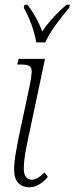

<svg xmlns="http://www.w3.org/2000/svg" viewBox="-20 -786 317 815"><path d="M104 9Q76 9 58 -9Q40 -27 40 -66Q40 -95 45.5 -128.5Q51 -162 58 -197L107 -427Q114 -463 114.5 -481Q115 -499 105 -505.5Q95 -512 71 -512H53L59 -536H171L98 -191Q91 -158 86 -127.5Q81 -97 81 -70Q81 -44 91.5 -33.5Q102 -23 114 -23Q128 -23 143 -32.5Q158 -42 169 -54L183 -35Q168 -16 147 -3.5Q126 9 104 9ZM134 -606Q128 -641 114 -680.5Q100 -720 81 -753L84 -766H96Q115 -743 132.5 -711Q150 -679 159 -652Q178 -681 205.5 -711Q233 -741 263 -766H277L274 -753Q242 -716 215.5 -679Q189 -642 172 -606Z"/></svg>

Font: Noto Serif ExtraCondensed ExtraLight
Style: Italic
Weight: 200
Width: 2
Italic angle: -12°
Designer: Monotype Design Team
Foundry: Monotype Imaging Inc.
Version: Version 2.014; ttfautohint (v1.8.4.7-5d5b)